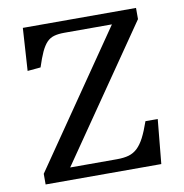

<svg xmlns="http://www.w3.org/2000/svg" viewBox="-79 -775 815 850"><g transform="rotate(-10 328.5 -350.0)"><path d="M58.1 0V-47.9L470.2 -647H255.9Q229 -647 210 -641.6Q190.9 -636.2 177 -621.6Q163.1 -606.9 151.1 -581.1Q139.2 -555.2 126 -514.2L66.9 -508.8L79.1 -700.2H587.9V-649.9L178.2 -55.2H389.2Q419.9 -55.2 441.9 -61.5Q463.9 -67.9 481 -84Q498 -100.1 512.5 -127.9Q526.9 -155.8 542 -199.2H597.2L578.1 0Z"/></g></svg>

Font: Literata
Style: Regular
Weight: 400
Designer: Latin by Veronika Burian and Jose Scaglione. Greek by Irene Vlachou. Cyrillic by Vera Evstafieva.
Foundry: TypeTogether
Version: Version 3.002